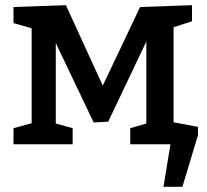

<svg xmlns="http://www.w3.org/2000/svg" viewBox="-20 -556 796 740"><path d="M260 -62V0H32V-62L102 -81V-447L32 -467V-529L234 -536L376 -226L520 -529L720 -536V-474L649 -451V-81L720 -62V0H482V-62L544 -80V-396L397 -87L341 -84L195 -390V-80ZM585 -97 743 -67V-35L683 164H610L637 0H566Z"/></svg>

Font: Bitter SemiBold
Style: Regular
Weight: 600
Designer: Sol Matas, and Bitter project Authors
Foundry: Sol Matas
Version: Version 2.001